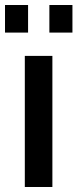

<svg xmlns="http://www.w3.org/2000/svg" viewBox="-33 -746 309 766"><path d="M-13 -616V-726H79V-616ZM164 -616V-726H256V-616ZM66 0V-523H176V0Z"/></svg>

Font: Raleway-v4020 SemiBold
Style: Regular
Weight: 600
Designer: Matt McInerney, Pablo Impallari, Rodrigo Fuenzalida
Foundry: Matt McInerney, Pablo Impallari, Rodrigo Fuenzalida
Version: Version 4.020;PS 004.020;hotconv 1.0.88;makeotf.lib2.5.64775